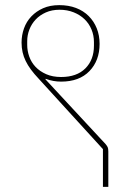

<svg xmlns="http://www.w3.org/2000/svg" viewBox="-20 -728 516 748"><path d="M381 -147 131 -421Q113 -440 100.5 -457Q88 -474 80 -490.5Q72 -507 68 -524.5Q64 -542 64 -562Q64 -591 73.5 -617.5Q83 -644 102 -664Q121 -684 148 -696Q175 -708 211 -708Q247 -708 276 -697Q305 -686 325.5 -665.5Q346 -645 357 -617.5Q368 -590 368 -557Q368 -492 328.5 -451Q289 -410 218 -410Q187 -410 158 -421L157 -419L391 -167Q397 -160 399.5 -154.5Q402 -149 402 -138V0H381ZM218 -428Q279 -428 312.5 -461.5Q346 -495 346 -550V-564Q346 -590 336.5 -613Q327 -636 309.5 -653Q292 -670 267 -680Q242 -690 212 -690Q182 -690 158.5 -679.5Q135 -669 119 -652Q103 -635 94.5 -613Q86 -591 86 -568V-553Q86 -530 94 -507.5Q102 -485 118.5 -467.5Q135 -450 160 -439Q185 -428 218 -428Z"/></svg>

Font: IBM Plex Sans Devanagari Thin
Style: Regular
Weight: 100
Designer: Mike Abbink, Paul van der Laan, Pieter van Rosmalen, Erin McLaughlin
Foundry: Bold Monday
Version: Version 1.1